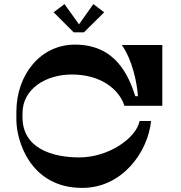

<svg xmlns="http://www.w3.org/2000/svg" viewBox="-20 -920 883 938"><path d="M390 -762 489 -860 436 -900 366 -801 295 -900 242 -860 340 -762ZM331 -556C478 -556 564 -479 588 -403H773V-700H575C627 -627 649 -517 654 -450H641C607 -555 543 -702 346 -702C179 -702 60 -557 60 -373V-334C60 -238 124 -2 382 -2C578 -2 703 -178 718 -329H662C646 -246 512 -151 367 -151C236 -151 90 -195 90 -347V-367C90 -486 204 -556 331 -556Z"/></svg>

Font: Space Cowgirl Bold
Style: Regular
Weight: 700
Designer: Valery Marier
Foundry: Valery Marier
Version: Version 1.000;hotconv 1.0.109;makeotfexe 2.5.65596